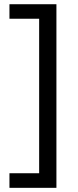

<svg xmlns="http://www.w3.org/2000/svg" viewBox="-20 -734 369 912"><path d="M24.9 88.9H166V-645H24.9V-713.9H248V158.2H24.9Z"/></svg>

Font: f06597129
Style: Regular
Weight: 400
Foundry: Ascender Corporation
Version: Version 1.10